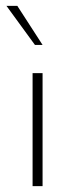

<svg xmlns="http://www.w3.org/2000/svg" viewBox="-20 -634 257 654"><path d="M91 -385H125V0H91ZM2 -614H39L125 -481H99Z"/></svg>

Font: Josefin Sans ExtraLight
Style: Regular
Weight: 250
Designer: Santiago Orozco
Foundry: Typemade
Version: Version 2.000